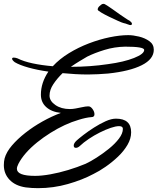

<svg xmlns="http://www.w3.org/2000/svg" viewBox="-37 -881 821 1000"><path d="M161 99Q145 99 129 98Q113 97 97 95Q43 87 13 55.5Q-17 24 -17 -21Q-17 -40 -13 -56Q-4 -89 25 -123Q54 -157 95.5 -189.5Q137 -222 184.5 -248.5Q232 -275 280 -293Q232 -298 204 -323Q176 -348 176 -388Q176 -450 215 -508Q158 -516 111.5 -529Q65 -542 40 -557Q26 -568 26 -575Q26 -581 35 -581Q43 -581 54 -577Q86 -561 133 -551Q180 -541 238 -536Q273 -574 322 -604Q371 -634 426 -655Q481 -676 534.5 -687Q588 -698 631 -698Q656 -698 687 -690.5Q718 -683 741 -666.5Q764 -650 764 -622Q764 -573 701.5 -541.5Q639 -510 526 -498Q501 -496 474 -494.5Q447 -493 421 -493Q388 -493 354.5 -495Q321 -497 289 -500Q261 -473 241 -443Q221 -413 221 -383Q221 -355 251.5 -334Q282 -313 327 -313Q341 -313 357 -316Q373 -319 387 -322Q410 -327 420 -327Q433 -329 444 -314.5Q455 -300 455 -286Q455 -271 439 -271Q425 -270 408.5 -266.5Q392 -263 373 -257Q301 -236 226 -189Q207 -177 190 -165Q173 -153 157 -140Q88 -84 59 -28Q51 -12 51 -2Q51 35 146 35Q180 35 225 27Q270 19 318 4.5Q366 -10 409 -28Q433 -39 466 -60Q499 -81 530.5 -106.5Q562 -132 582.5 -159Q603 -186 603 -210Q603 -224 583 -224Q566 -224 539.5 -215Q513 -206 483 -191Q453 -176 425.5 -157.5Q398 -139 378 -120Q368 -111 358 -111Q347 -111 347 -123Q347 -135 362 -149Q374 -160 398 -178.5Q422 -197 452.5 -216.5Q483 -236 513 -249.5Q543 -263 567 -263Q646 -263 646 -192Q646 -159 627 -126.5Q608 -94 577.5 -65Q547 -36 513 -12.5Q479 11 450 25Q392 56 316.5 77.5Q241 99 161 99ZM417 -586Q400 -576 377.5 -562.5Q355 -549 332 -533Q433 -533 526 -547Q608 -558 661 -579Q714 -600 714 -621Q714 -638 615 -638Q559 -637 507 -621Q455 -605 417 -586ZM638 -751 626 -755Q622 -757 618 -758Q614 -759 606 -761Q598 -763 577 -772.5Q556 -782 532 -793.5Q508 -805 490.5 -815.5Q473 -826 472 -830Q471 -840 481.5 -849.5Q492 -859 496 -860Q498 -860 499 -860.5Q500 -861 501 -861Q507 -861 511 -858Q522 -852 547 -834.5Q572 -817 590 -804Q601 -797 614.5 -787.5Q628 -778 638 -773Q650 -764 650 -758Q652 -753 645 -751Q644 -750 642 -750.5Q640 -751 638 -751Z"/></svg>

Font: Birthstone Bounce Medium
Style: Regular
Weight: 500
Designer: Robert E. Leuschke
Foundry: Rob Leuschke
Version: Version 1.010; ttfautohint (v1.8.3)